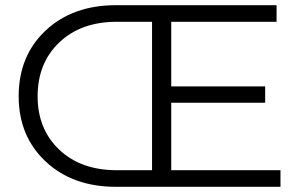

<svg xmlns="http://www.w3.org/2000/svg" viewBox="-20 -720 1161 740"><path d="M640 -64H1061V0H427Q260 0 156 -97.5Q52 -195 52 -349Q52 -505 156 -602.5Q260 -700 427 -700H1046V-636H640V-387H1002V-324H640ZM430 -64H566V-636H430Q292 -636 208.5 -556.5Q125 -477 125 -349Q125 -222 208.5 -143Q292 -64 430 -64Z"/></svg>

Font: mBank
Style: Regular
Weight: 400
Designer: Julieta Ulanovsky
Foundry: Julieta Ulanovsky
Version: Version 7.200;PS 007.200;hotconv 1.0.88;makeotf.lib2.5.64775